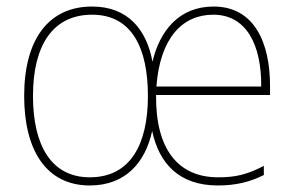

<svg xmlns="http://www.w3.org/2000/svg" viewBox="-20 -558 903 588"><path d="M634 -538C528 -538 469 -463 447 -369C429 -467 372 -538 262 -538C130 -538 54 -439 54 -264C54 -99 121 10 255 10C364 10 425 -60 446 -157C467 -57 529 10 647 10C703 10 746 -1 788 -22V-50C736 -23 701 -15 648 -15C524 -15 456 -103 458 -267H807V-295C807 -427 759 -538 634 -538ZM262 -513C385 -513 433 -409 433 -264C433 -117 380 -15 255 -15C137 -15 81 -113 81 -264C81 -421 143 -513 262 -513ZM633 -513C735 -513 781 -420 780 -293H459C470 -441 538 -513 633 -513Z"/></svg>

Font: Noto Sans Armenian SemiCondensed Thin
Style: Regular
Weight: 100
Width: 4
Designer: Monotype Design Team
Foundry: Monotype Imaging Inc.
Version: Version 2.008